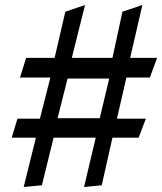

<svg xmlns="http://www.w3.org/2000/svg" viewBox="-20 -748 650 770"><path d="M75 2 124 -196H27L50 -272H140L182 -437H60L85 -516H199L242 -701L321 -728L268 -516H431L471 -701L551 -728L502 -516H610L581 -437H487L449 -272H565L536 -196H431L388 -5L317 2L364 -196H195L148 -5ZM211 -274H380L418 -433H251Z"/></svg>

Font: Wittgenstein Medium
Style: Regular
Weight: 500
Designer: Jörg Drees
Foundry: Jörg Drees
Version: Version 1.500